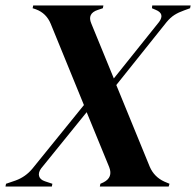

<svg xmlns="http://www.w3.org/2000/svg" viewBox="-23 -680 715 700"><path d="M-3 0 -1 -10 34 -22Q70 -35 95 -65L283 -297L162 -593Q146 -632 108 -646L96 -650L98 -660H354L352 -650L334 -644Q294 -631 310 -594L392 -394L557 -600Q579 -630 545 -644L531 -650L532 -660H672L670 -650L648 -642Q628 -635 613 -625.5Q598 -616 584 -599L401 -370L523 -72Q539 -35 576 -18L595 -10L592 0H341L343 -10L354 -15Q390 -33 375 -71L293 -271L127 -66Q116 -51 119.5 -38Q123 -25 141 -19L168 -10L166 0Z"/></svg>

Font: DeepMind Serif Display
Style: Italic
Weight: 400
Italic angle: -12°
Designer: Frank Grießhammer / Modifications: Colophon Foundry
Foundry: Colophon Foundry
Version: Version 5.003; ttfautohint (v1.8.2)